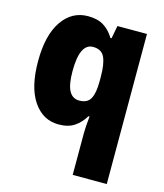

<svg xmlns="http://www.w3.org/2000/svg" viewBox="-118 -651 835 980"><g transform="rotate(15 299.5 -161.5)"><path d="M359 20Q359 -15 365 -70H359Q338 -34 305.5 -12Q273 10 222 10Q139 10 88.5 -64Q38 -138 38 -275Q38 -413 89.5 -488Q141 -563 226 -563Q277 -563 309.5 -542.5Q342 -522 364 -485H370L383 -553H539V240H359ZM293 -135Q335 -135 351.5 -164.5Q368 -194 368 -256V-281Q368 -349 352 -383.5Q336 -418 291 -418Q221 -418 221 -272Q221 -200 239 -167.5Q257 -135 293 -135Z"/></g></svg>

Font: Noto Sans Lao UI SemCond Blk
Style: Regular
Weight: 900
Width: 4
Designer: Monotype Design Team
Foundry: Monotype Imaging Inc.
Version: Version 2.000; ttfautohint (v1.8.4.7-5d5b)